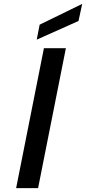

<svg xmlns="http://www.w3.org/2000/svg" viewBox="-20 -968 443 988"><path d="M206 -720H319L176 0H63ZM403 -948 384 -860 169 -764 184 -841Z"/></svg>

Font: Albert Sans SemiBold
Style: Italic
Weight: 600
Italic angle: -11.25°
Designer: Andreas Rasmussen
Foundry: a.Foundry
Version: Version 1.025